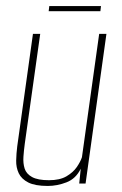

<svg xmlns="http://www.w3.org/2000/svg" viewBox="-20 -607 402 635"><path d="M138 8Q96 8 73.5 -3.5Q51 -15 42 -34Q33 -53 33.5 -76Q34 -99 37 -123L89 -495H113L62 -132Q59 -110 57.5 -88.5Q56 -67 61.5 -49.5Q67 -32 86 -21.5Q105 -11 142 -11Q178 -11 200 -24Q222 -37 234 -54.5Q246 -72 251 -87L308 -495H332L263 0H242L247 -49Q231 -16 200 -4Q169 8 138 8ZM141 -570 143 -587H314L312 -570Z"/></svg>

Font: Alumni Sans SC Thin
Style: Italic
Weight: 100
Italic angle: -8°
Designer: Robert E. Leuschke
Foundry: Robert E. Leuschke
Version: Version 1.016